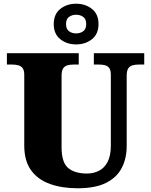

<svg xmlns="http://www.w3.org/2000/svg" viewBox="-20 -999 809 1029"><path d="M396 10Q313 10 248 -13Q183 -36 146.5 -86.5Q110 -137 110 -219V-597Q110 -622 101.5 -633.5Q93 -645 78.5 -649Q64 -653 46 -653H17V-714H402V-653H373Q356 -653 341.5 -649Q327 -645 318.5 -632.5Q310 -620 310 -593V-210Q310 -128 345.5 -98.5Q381 -69 446 -69Q481 -69 510 -83.5Q539 -98 556.5 -131Q574 -164 574 -219V-597Q574 -622 566 -633.5Q558 -645 544 -649Q530 -653 512 -653H483V-714H753V-653H723Q705 -653 690.5 -649Q676 -645 667.5 -632.5Q659 -620 659 -593V-217Q659 -150 632.5 -99Q606 -48 548.5 -19Q491 10 396 10ZM388 -761Q338 -761 303 -789Q268 -817 268 -870Q268 -923 303 -951Q338 -979 388 -979Q438 -979 473 -951Q508 -923 508 -870Q508 -817 473 -789Q438 -761 388 -761ZM388 -820Q410 -820 426 -831.5Q442 -843 442 -870Q442 -897 426 -908.5Q410 -920 388 -920Q366 -920 350 -908.5Q334 -897 334 -870Q334 -843 350 -831.5Q366 -820 388 -820Z"/></svg>

Font: Noto Serif Bengali Black
Style: Regular
Weight: 900
Version: Version 2.003